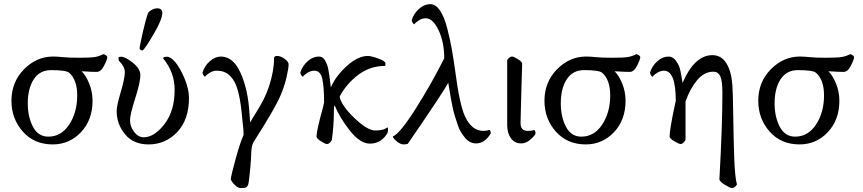

<svg xmlns="http://www.w3.org/2000/svg" viewBox="-20 -700 4228 941"><path d="M240.2 -422.9Q261.7 -422.9 289.1 -419.9Q316.4 -417 370.1 -417Q426.8 -417 447.3 -420.9Q467.8 -424.8 486.3 -434.6Q501 -431.6 505.9 -420.9Q505.9 -409.2 490.2 -378.4Q474.6 -347.7 455.1 -347.7Q440.4 -347.7 428.2 -348.1Q416 -348.6 402.8 -349.6Q389.6 -350.6 379.9 -350.6Q400.4 -331.1 417 -291Q433.6 -251 433.6 -206.1Q433.6 -112.3 377 -52.2Q320.3 7.8 238.3 7.8Q147.5 7.8 91.8 -55.2Q36.1 -118.2 36.1 -206.1Q36.1 -297.9 97.7 -360.4Q159.2 -422.9 240.2 -422.9ZM230.5 -356.4Q174.8 -356.4 145.5 -311.5Q116.2 -266.6 116.2 -193.4Q116.2 -127 141.6 -78.6Q167 -30.3 216.8 -30.3Q280.3 -30.3 319.3 -89.8Q358.4 -149.4 358.4 -232.4Q358.4 -309.6 318.4 -343.8Q302.7 -356.4 230.5 -356.4Z M750 -659.2Q775.4 -659.2 775.4 -636.7Q775.4 -604.5 731.9 -530.8Q688.5 -457 678.7 -453.1H675.8Q672.9 -453.1 668.5 -456.1Q664.1 -459 664.1 -461.9Q664.1 -471.7 678.2 -534.7Q692.4 -597.7 705.1 -634.8Q708 -642.6 722.7 -650.9Q737.3 -659.2 750 -659.2ZM668 -331.1Q668 -297.9 642.6 -217.8Q617.2 -137.7 617.2 -111.3Q617.2 -80.1 637.2 -53.7Q657.2 -27.3 684.6 -27.3Q736.3 -27.3 786.1 -91.8Q835.9 -156.2 835.9 -259.8Q835.9 -345.7 779.3 -414.1Q779.3 -421.9 798.8 -421.9Q816.4 -421.9 839.8 -394.5Q863.3 -366.2 884.8 -314.5Q906.2 -262.7 906.2 -220.7Q906.2 -113.3 848.6 -52.7Q791 7.8 708 7.8Q633.8 7.8 592.8 -42Q551.8 -91.8 551.8 -155.3Q551.8 -181.6 571.8 -249Q591.8 -316.4 591.8 -346.7Q591.8 -373 564.5 -400.4Q560.5 -404.3 560.5 -418Q560.5 -421.9 574.2 -421.9Q593.8 -421.9 630.9 -392.6Q668 -363.3 668 -331.1Z M1199.2 191.4Q1197.3 206.1 1191.9 212.9Q1186.5 219.7 1180.7 220.7Q1174.8 221.7 1160.2 221.7Q1148.4 221.7 1136.2 211.4Q1124 201.2 1117.2 190.4Q1110.4 179.7 1111.3 176.8Q1113.3 157.2 1134.8 79.1Q1156.2 1 1173.8 -39.1Q1173.8 -63.5 1170.4 -88.9Q1167 -114.3 1167 -121.1Q1161.1 -192.4 1149.9 -240.2Q1138.7 -288.1 1121.1 -312Q1103.5 -335.9 1085 -344.7Q1066.4 -353.5 1041 -353.5Q1024.4 -353.5 1008.3 -343.8Q992.2 -334 985.4 -324.2Q981.4 -324.2 975.6 -334Q972.7 -339.8 972.7 -344.7Q982.4 -377 1008.3 -399.9Q1034.2 -422.9 1063.5 -422.9Q1124 -421.9 1159.7 -341.3Q1195.3 -260.7 1202.1 -151.4Q1206.1 -100.6 1206.1 -99.6Q1214.8 -116.2 1234.9 -147.9Q1254.9 -179.7 1271 -210.9Q1287.1 -242.2 1298.8 -277.3Q1323.2 -353.5 1323.2 -414.1Q1323.2 -425.8 1337.9 -425.8Q1355.5 -425.8 1375 -411.6Q1394.5 -397.5 1394.5 -384.8Q1394.5 -365.2 1384.3 -321.3Q1374 -277.3 1355.5 -233.4Q1326.2 -165 1222.7 -3.9Q1212.9 14.6 1211.9 41Q1209 114.3 1199.2 191.4Z M1783.2 -425.8Q1798.8 -425.8 1834 -413.1Q1869.1 -400.4 1869.1 -389.6Q1869.1 -378.9 1868.2 -377Q1793 -377 1734.9 -332.5Q1676.8 -288.1 1644.5 -226.6Q1652.3 -183.6 1716.3 -122.1Q1780.3 -60.5 1819.3 -60.5Q1835 -60.5 1846.2 -62.5Q1857.4 -64.5 1861.3 -65.9Q1865.2 -67.4 1870.6 -70.8Q1876 -74.2 1877.9 -75.2Q1881.8 -75.2 1881.8 -66.4Q1881.8 -56.6 1878.9 -47.9Q1848.6 3.9 1793 3.9Q1745.1 3.9 1694.3 -60.5Q1643.6 -125 1620.1 -183.6Q1617.2 -177.7 1617.2 -175.8Q1617.2 -173.8 1616.7 -165.5Q1616.2 -157.2 1616.2 -144.5Q1616.2 -86.9 1606.4 -13.7Q1594.7 5.9 1583 5.9Q1574.2 5.9 1552.7 -7.8Q1531.2 -21.5 1531.2 -30.3Q1531.2 -59.6 1563.5 -175.8L1568.4 -198.2Q1568.4 -273.4 1559.6 -313.5Q1550.8 -353.5 1520.5 -353.5Q1503.9 -353.5 1487.8 -343.8Q1471.7 -334 1464.8 -324.2Q1460.9 -324.2 1455.1 -334Q1452.1 -339.8 1452.1 -344.7Q1461.9 -377 1487.8 -399.9Q1513.7 -422.9 1543 -422.9Q1552.7 -422.9 1560.5 -418Q1568.4 -413.1 1573.7 -402.8Q1579.1 -392.6 1583 -382.8Q1586.9 -373 1589.8 -356.4Q1592.8 -339.8 1594.2 -329.1Q1595.7 -318.4 1598.1 -299.3Q1600.6 -280.3 1601.6 -271.5Q1625 -327.1 1679.7 -376.5Q1734.4 -425.8 1783.2 -425.8Z M2211.9 -345.7Q2232.4 -188.5 2258.8 -129.9Q2292 -58.6 2348.6 -58.6Q2367.2 -58.6 2377 -63.5Q2384.8 -60.5 2384.8 -50.8Q2384.8 -50.8 2384.8 -44.9Q2354.5 2.9 2313.5 2.9Q2297.9 2.9 2284.2 -3.9Q2270.5 -10.7 2259.3 -24.4Q2248 -38.1 2238.8 -53.2Q2229.5 -68.4 2222.2 -91.3Q2214.8 -114.3 2209 -132.3Q2203.1 -150.4 2197.8 -176.8Q2192.4 -203.1 2189.5 -219.2Q2186.5 -235.4 2182.6 -260.7Q2178.7 -286.1 2176.8 -294.9Q2157.2 -254.9 1978.5 4.9Q1968.8 7.8 1958 7.8Q1942.4 7.8 1923.8 -7.8Q1905.3 -23.4 1905.3 -31.2Q1939.5 -44.9 2016.1 -165.5Q2092.8 -286.1 2157.2 -414.1Q2157.2 -494.1 2129.4 -552.2Q2101.6 -610.4 2066.4 -610.4Q2049.8 -610.4 2033.7 -600.6Q2017.6 -590.8 2010.7 -581.1Q2006.8 -581.1 2001 -590.8Q1998 -596.7 1998 -601.6Q2007.8 -633.8 2033.7 -656.7Q2059.6 -679.7 2088.9 -679.7Q2115.2 -679.7 2136.2 -648.9Q2157.2 -618.2 2171.9 -561Q2186.5 -503.9 2194.8 -456.5Q2203.1 -409.2 2211.9 -345.7Z M2535.2 2.9Q2502 2.9 2483.9 -22.5Q2465.8 -47.9 2465.8 -86.9V-406.2Q2477.5 -422.9 2490.2 -422.9Q2497.1 -422.9 2518.1 -410.2Q2539.1 -397.5 2539.1 -387.7Q2538.1 -353.5 2535.2 -254.4Q2532.2 -155.3 2531.2 -98.6Q2530.3 -58.6 2566.4 -58.6Q2590.8 -58.6 2597.7 -63.5Q2604.5 -58.6 2604.5 -46.9Q2604.5 -38.1 2581.5 -17.6Q2558.6 2.9 2535.2 2.9Z M2852.5 -422.9Q2874 -422.9 2901.4 -419.9Q2928.7 -417 2982.4 -417Q3039.1 -417 3059.6 -420.9Q3080.1 -424.8 3098.6 -434.6Q3113.3 -431.6 3118.2 -420.9Q3118.2 -409.2 3102.5 -378.4Q3086.9 -347.7 3067.4 -347.7Q3052.7 -347.7 3040.5 -348.1Q3028.3 -348.6 3015.1 -349.6Q3002 -350.6 2992.2 -350.6Q3012.7 -331.1 3029.3 -291Q3045.9 -251 3045.9 -206.1Q3045.9 -112.3 2989.3 -52.2Q2932.6 7.8 2850.6 7.8Q2759.8 7.8 2704.1 -55.2Q2648.4 -118.2 2648.4 -206.1Q2648.4 -297.9 2710 -360.4Q2771.5 -422.9 2852.5 -422.9ZM2842.8 -356.4Q2787.1 -356.4 2757.8 -311.5Q2728.5 -266.6 2728.5 -193.4Q2728.5 -127 2753.9 -78.6Q2779.3 -30.3 2829.1 -30.3Q2892.6 -30.3 2931.6 -89.8Q2970.7 -149.4 2970.7 -232.4Q2970.7 -309.6 2930.7 -343.8Q2915 -356.4 2842.8 -356.4Z M3505.9 177.7Q3520.5 -85.9 3520.5 -246.1Q3520.5 -302.7 3510.3 -325.7Q3500 -348.6 3475.6 -348.6Q3430.7 -348.6 3395.5 -305.7Q3360.4 -262.7 3339.8 -202.1V-132.8V-13.7Q3327.1 5.9 3316.4 5.9Q3307.6 5.9 3284.7 -7.8Q3261.7 -21.5 3261.7 -30.3Q3261.7 -64.5 3287.1 -183.6L3292 -206.1Q3292 -353.5 3234.4 -353.5Q3217.8 -353.5 3201.7 -343.8Q3185.5 -334 3178.7 -324.2Q3174.8 -324.2 3168.9 -334Q3166 -339.8 3166 -344.7Q3175.8 -377 3201.7 -399.9Q3227.5 -422.9 3256.8 -422.9Q3278.3 -422.9 3293.5 -401.4Q3308.6 -379.9 3314 -356.4Q3319.3 -333 3325.2 -293.9Q3383.8 -429.7 3471.7 -429.7Q3514.6 -429.7 3539.6 -390.6Q3564.5 -351.6 3569.3 -283.2Q3572.3 -241.2 3573.7 -129.4Q3575.2 -17.6 3578.6 76.2Q3582 169.9 3591.8 204.1Q3581.1 221.7 3567.4 221.7Q3558.6 221.7 3531.7 205.1Q3504.9 188.5 3505.9 177.7Z M3900.4 -422.9Q3921.9 -422.9 3949.2 -419.9Q3976.6 -417 4030.3 -417Q4086.9 -417 4107.4 -420.9Q4127.9 -424.8 4146.5 -434.6Q4161.1 -431.6 4166 -420.9Q4166 -409.2 4150.4 -378.4Q4134.8 -347.7 4115.2 -347.7Q4100.6 -347.7 4088.4 -348.1Q4076.2 -348.6 4063 -349.6Q4049.8 -350.6 4040 -350.6Q4060.5 -331.1 4077.1 -291Q4093.8 -251 4093.8 -206.1Q4093.8 -112.3 4037.1 -52.2Q3980.5 7.8 3898.4 7.8Q3807.6 7.8 3752 -55.2Q3696.3 -118.2 3696.3 -206.1Q3696.3 -297.9 3757.8 -360.4Q3819.3 -422.9 3900.4 -422.9ZM3890.6 -356.4Q3835 -356.4 3805.7 -311.5Q3776.4 -266.6 3776.4 -193.4Q3776.4 -127 3801.8 -78.6Q3827.1 -30.3 3877 -30.3Q3940.4 -30.3 3979.5 -89.8Q4018.6 -149.4 4018.6 -232.4Q4018.6 -309.6 3978.5 -343.8Q3962.9 -356.4 3890.6 -356.4Z"/></svg>

Font: Crimson Text
Style: Regular
Weight: 400
Version: Version 0.13